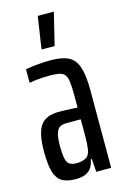

<svg xmlns="http://www.w3.org/2000/svg" viewBox="-113 -771 542 832"><g transform="rotate(-15 158.0 -355.0)"><path d="M18 -144Q18 -226 42.5 -259.5Q67 -293 124 -293Q148 -293 208 -290V-337Q208 -395 203 -417.5Q198 -440 182 -447.5Q166 -455 126 -455Q78 -455 35 -447V-508Q92 -518 148 -518Q199 -518 227.5 -503.5Q256 -489 268.5 -452.5Q281 -416 281 -348V0H214L210 -58H205Q195 8 123 8Q81 8 59 -6Q37 -20 27.5 -52Q18 -84 18 -144ZM205 -107Q208 -129 208 -168V-201V-237H146Q126 -237 114.5 -230.5Q103 -224 97 -204.5Q91 -185 91 -147Q91 -96 100.5 -77Q110 -58 141 -58Q168 -58 184.5 -67.5Q201 -77 205 -107ZM123 -573V-578L144 -718H215V-713L181 -573Z"/></g></svg>

Font: Saira Ultra Condensed Medium
Style: Regular
Weight: 500
Width: 1
Designer: Hector Gatti with collaboration of the Omnibus-Type team
Foundry: Omnibus-Type
Version: Version 1.001; ttfautohint (v1.8)